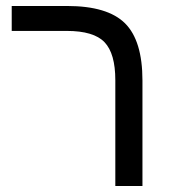

<svg xmlns="http://www.w3.org/2000/svg" viewBox="-20 -619 574 639"><path d="M454.1 0H363.8V-352.1Q363.8 -440.9 327.9 -478.5Q292 -516.1 202.1 -516.1H19V-599.1H203.1Q337.9 -599.1 396 -541.5Q454.1 -483.9 454.1 -351.1Z"/></svg>

Font: Liberation Sans
Style: Regular
Weight: 400
Designer: Steve Matteson
Foundry: Ascender Corporation
Version: Version 2.00.1